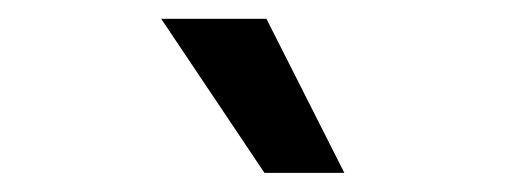

<svg xmlns="http://www.w3.org/2000/svg" viewBox="-20 -802 537 204"><path d="M151.3 -782H263.1L345.9 -618.3H261Z"/></svg>

Font: Cannonade Med
Style: Regular
Weight: 500
Designer: Rasmus Andersson
Foundry: rsms
Version: Version 3.012;git-f93a4a705